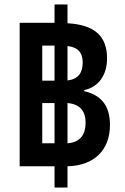

<svg xmlns="http://www.w3.org/2000/svg" viewBox="-20 -780 559 859"><path d="M68 -36H224V59H282V-36C400 -39 472 -107 472 -221C472 -313 427 -356 357 -372V-377C420 -390 459 -444 459 -518C459 -620 402 -669 282 -676V-760H224V-678H68ZM169 -419V-576H224V-419ZM350 -501C350 -455 331 -426 282 -420V-574C328 -569 350 -545 350 -501ZM169 -139V-319H224V-139ZM363 -232C363 -179 340 -143 282 -139V-319C341 -314 363 -279 363 -232Z"/></svg>

Font: Noto Sans Thai Looped UI Narrow
Style: Bold
Weight: 700
Width: 4
Designer: Cadson Demak Team
Foundry: Cadson Demak Co., Ltd.
Version: Version 1.000